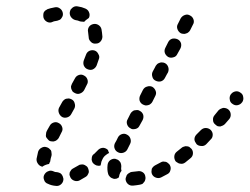

<svg xmlns="http://www.w3.org/2000/svg" viewBox="-20 -588 819 630"><path d="M164 22Q149 21 137 15Q133 14 129 10Q126 7 125 3Q123 -1 123 -6Q123 -10 125 -14Q127 -18 130 -21Q134 -25 138 -26Q142 -28 146 -28Q151 -28 155 -26Q160 -23 168 -23Q174 -22 179 -19Q184 -15 186 -9Q187 -5 188 -2Q188 -1 188 0Q188 1 188 2Q187 11 180 17Q173 23 164 22ZM454 8Q456 5 457 0Q458 -4 457 -8Q456 -18 448 -23Q440 -28 431 -26Q422 -25 413 -24Q409 -24 405 -21Q401 -19 398 -16Q395 -13 394 -8Q392 -4 392 0Q393 10 400 16Q407 22 417 21Q428 20 439 18Q444 17 448 15Q451 12 454 8ZM271 -21Q272 -25 271 -29Q270 -34 268 -38Q266 -42 262 -44Q258 -47 254 -48Q250 -49 245 -48Q241 -48 237 -45Q229 -40 221 -36Q217 -34 214 -31Q211 -27 209 -23Q208 -19 208 -14Q209 -10 211 -6Q215 2 224 5Q233 8 241 4Q250 -1 260 -7Q264 -9 267 -13Q269 -16 271 -21ZM346 -4Q342 -6 339 -10Q336 -13 335 -17Q331 -30 333 -47Q334 -56 341 -62Q349 -68 358 -67Q362 -66 366 -64Q370 -62 373 -58Q376 -55 377 -50Q378 -46 378 -42Q377 -34 378 -30Q378 -30 378 -29Q379 -29 379 -28Q374 -22 372 -15Q371 -10 370 -6Q369 -5 367 -4Q365 -3 363 -2Q359 -1 354 -1Q350 -2 346 -4ZM537 -47Q535 -50 531 -53Q528 -56 524 -57Q519 -58 515 -58Q510 -57 507 -55Q498 -50 490 -46Q486 -44 483 -41Q480 -38 478 -34Q477 -29 477 -25Q477 -20 479 -16Q483 -8 492 -5Q501 -2 509 -6Q519 -11 528 -16Q537 -20 539 -29Q542 -38 537 -47ZM116 -103Q124 -108 133 -105Q137 -104 141 -101Q144 -98 147 -95Q149 -91 149 -86Q150 -82 149 -77Q146 -68 145 -60Q145 -57 143 -55Q142 -52 141 -50Q135 -49 130 -47Q124 -45 119 -41Q110 -43 105 -50Q99 -58 100 -67Q102 -78 105 -90Q108 -99 116 -103ZM327 -79Q333 -84 338 -86Q337 -89 335 -93Q335 -95 334 -96Q328 -102 319 -103Q310 -103 303 -97Q296 -90 289 -83Q285 -81 283 -77Q281 -73 281 -68Q280 -64 282 -59Q283 -55 286 -52Q291 -47 297 -45Q304 -43 310 -45Q310 -47 311 -49Q312 -58 316 -65Q320 -74 327 -79ZM608 -100Q605 -103 601 -106Q597 -108 593 -108Q588 -109 584 -107Q579 -106 576 -103Q568 -97 561 -91Q553 -85 552 -76Q551 -67 556 -59Q559 -56 563 -54Q567 -51 571 -51Q576 -50 580 -51Q584 -52 588 -55Q596 -61 604 -68Q612 -74 613 -83Q614 -93 608 -100ZM368 -88Q376 -84 385 -87Q394 -90 398 -98Q402 -106 407 -116Q411 -124 408 -133Q405 -142 397 -146Q389 -151 380 -148Q371 -145 367 -137Q362 -126 357 -118Q353 -109 356 -101Q359 -92 368 -88ZM671 -162Q664 -168 655 -168Q646 -168 639 -161Q632 -154 625 -147Q622 -144 620 -140Q618 -136 618 -131Q618 -127 620 -123Q622 -119 625 -115Q631 -109 641 -109Q650 -108 657 -115Q664 -122 671 -130Q678 -136 678 -146Q678 -155 671 -162ZM135 -161 133 -157Q131 -153 131 -148Q130 -144 131 -139Q133 -135 136 -132Q139 -128 142 -126Q146 -124 151 -124Q155 -123 160 -125Q164 -126 167 -129Q171 -132 173 -136L175 -140L182 -154Q187 -162 184 -171Q181 -180 173 -184Q165 -189 156 -186Q147 -183 143 -175ZM408 -167Q412 -164 416 -164Q421 -164 425 -165Q429 -166 433 -169Q436 -172 438 -176L448 -194Q452 -202 450 -211Q447 -220 439 -224Q435 -227 430 -227Q426 -227 421 -226Q417 -225 414 -222Q410 -219 408 -215L399 -197Q394 -189 397 -180Q400 -171 408 -167ZM729 -229Q725 -232 721 -233Q717 -234 712 -234Q708 -233 704 -231Q700 -229 697 -226Q691 -218 684 -210Q678 -203 679 -194Q679 -185 687 -179Q690 -176 694 -174Q698 -173 703 -173Q707 -174 711 -176Q715 -178 718 -181Q725 -189 732 -197Q738 -204 737 -214Q736 -223 729 -229ZM184 -204Q192 -200 201 -203Q210 -206 214 -214L224 -232Q228 -240 225 -249Q223 -258 215 -262Q211 -264 206 -265Q202 -265 197 -264Q193 -263 190 -260Q186 -257 184 -253L174 -235Q170 -227 173 -218Q176 -209 184 -204ZM449 -245Q453 -243 458 -242Q462 -242 466 -243Q471 -244 474 -247Q478 -250 480 -254L489 -272Q494 -281 491 -289Q488 -298 480 -303Q472 -307 463 -304Q454 -302 449 -293L440 -275Q436 -267 438 -258Q441 -249 449 -245ZM769 -284Q761 -290 752 -288Q743 -286 738 -279L737 -278Q732 -270 734 -261Q735 -252 743 -247Q751 -241 760 -243Q769 -245 774 -252L775 -253Q780 -261 778 -270Q777 -279 769 -284ZM214 -296Q216 -292 218 -288Q221 -285 225 -283Q234 -278 242 -281Q251 -284 256 -292L265 -310Q270 -318 267 -327Q264 -336 256 -340Q248 -345 239 -342Q230 -339 226 -331L216 -313Q214 -309 213 -305Q213 -300 214 -296ZM488 -366 481 -353Q477 -345 480 -336Q482 -327 491 -323Q499 -319 508 -321Q517 -324 521 -332L528 -345L531 -350Q535 -359 532 -368Q529 -377 521 -381Q517 -383 513 -383Q508 -384 504 -382Q500 -381 496 -378Q493 -375 491 -372ZM267 -361Q276 -357 284 -360Q293 -364 297 -373Q301 -383 304 -393Q308 -402 303 -410Q299 -419 291 -422Q282 -425 273 -421Q265 -417 262 -408Q259 -399 255 -390Q252 -381 255 -373Q259 -364 267 -361ZM532 -401Q540 -397 549 -400Q558 -402 562 -411L572 -429Q576 -437 574 -446Q571 -455 563 -459Q554 -463 545 -461Q536 -458 532 -450L523 -432Q518 -423 521 -414Q524 -406 532 -401ZM272 -500Q277 -507 286 -509Q295 -511 303 -506Q311 -501 313 -492Q315 -481 316 -468Q316 -459 310 -452Q304 -445 295 -445Q294 -445 293 -445Q292 -445 291 -445Q290 -445 289 -445Q282 -446 277 -452Q271 -458 271 -466Q270 -475 269 -483Q267 -492 272 -500ZM573 -479Q577 -477 582 -477Q586 -476 590 -478Q595 -479 598 -482Q602 -485 604 -489L613 -507Q618 -515 615 -524Q612 -533 604 -537Q596 -542 587 -539Q578 -536 573 -528L564 -510Q559 -502 562 -493Q565 -484 573 -479ZM176 -523Q180 -525 182 -529Q185 -533 186 -537Q187 -542 186 -546Q184 -555 177 -560Q169 -566 160 -564Q144 -561 136 -558Q132 -556 128 -553Q125 -550 123 -546Q122 -542 122 -537Q122 -533 123 -529Q125 -524 128 -521Q131 -518 135 -516Q139 -514 144 -514Q148 -514 152 -516Q154 -517 157 -518Q162 -519 168 -520Q172 -521 176 -523ZM213 -532Q208 -539 209 -548Q210 -553 212 -557Q215 -560 218 -563Q222 -566 226 -567Q231 -568 235 -567Q249 -565 260 -560Q269 -556 272 -548Q276 -539 272 -530Q272 -530 271 -529Q271 -528 270 -528Q268 -526 266 -525Q261 -522 257 -517Q254 -516 250 -517Q246 -517 242 -518Q236 -521 228 -522Q219 -524 213 -532Z"/></svg>

Font: FRB American Cursive Guidelines Arrows Dashed Extrabold
Style: Bold Italic
Weight: 800
Italic angle: -25°
Version: Version 2.0;Modular Font Editor K font №1